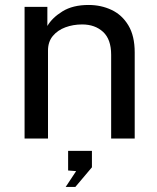

<svg xmlns="http://www.w3.org/2000/svg" viewBox="-20 -544 617 754"><path d="M76.5 0V-517H166V-442Q185 -474.5 225.5 -499.5Q266 -524.5 328 -524.5Q377 -524.5 418.2 -505Q459.5 -485.5 484.2 -444.2Q509 -403 509 -338V0H416.5V-329Q416.5 -389.5 384.8 -418.8Q353 -448 302.5 -448Q267.5 -448 237 -436.8Q206.5 -425.5 187.5 -402.8Q168.5 -380 168.5 -345.5V0ZM238 190 279 128 247.5 125.5V48.5H341V113L276 190Z"/></svg>

Font: Public Sans
Style: Regular
Weight: 400
Designer: The Public Sans project authors (U.S. Web Design System). Libre Franklin designed by Pablo Impallari and Rodrigo Fuenzal
Version: Version 1.008; ttfautohint (v1.8.1) -l 8 -r 50 -G 200 -x 14 